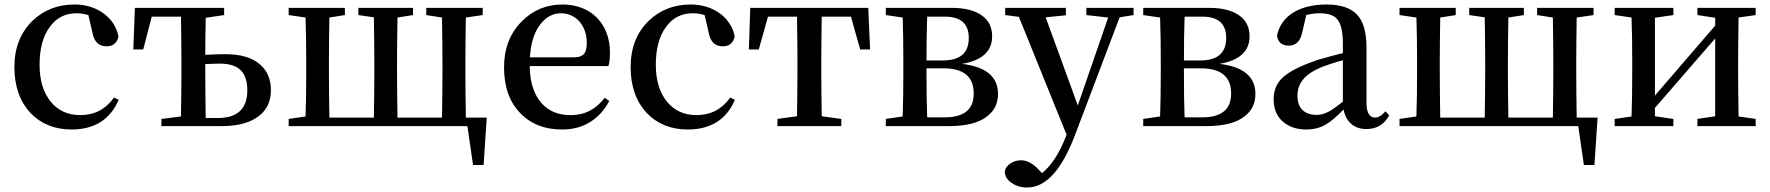

<svg xmlns="http://www.w3.org/2000/svg" viewBox="-20 -561 7873 854"><path d="M298 15C400 15 470 -29 508 -117L487 -127C450 -75 400 -49 337 -49C283 -49 240 -68 207 -107C173 -148 156 -203 156 -273C156 -344 171 -401 202 -442C231 -482 271 -502 320 -502C339 -502 357 -499 373 -494L391 -417C398 -376 419 -355 454 -355C482 -355 500 -369 507 -398C492 -482 412 -541 312 -541C237 -541 175 -517 124 -468C71 -416 44 -348 44 -263C44 -178 68 -110 115 -59C162 -10 223 15 298 15Z M965 0C1040 0 1096 -16 1134 -47C1168 -74 1185 -112 1185 -160C1185 -208 1169 -246 1137 -274C1102 -305 1050 -320 982 -320C953 -320 923 -319 893 -317C893 -363 894 -418 895 -482L977 -494V-526H580L573 -341H617L655 -487H785C786 -412 787 -348 787 -294V-232C787 -181 786 -118 785 -43L698 -32V0ZM895 -36C894 -112 893 -177 893 -232V-276C920 -277 941 -278 957 -278C1040 -278 1080 -242 1080 -159C1080 -77 1036 -36 948 -36Z M2131 173 2145 -38H2052C2051 -113 2050 -177 2050 -232V-294C2050 -345 2051 -408 2052 -483L2127 -494V-526H1876V-494L1946 -483C1947 -408 1948 -345 1948 -294V-232C1948 -177 1947 -113 1946 -38H1748C1747 -113 1746 -177 1746 -232V-294C1746 -345 1747 -408 1748 -483L1817 -494V-526H1574V-494L1643 -484C1644 -409 1645 -346 1645 -294V-232C1645 -177 1644 -113 1643 -38H1445C1444 -113 1443 -177 1443 -232V-294C1443 -345 1444 -408 1445 -483L1514 -494V-526H1264V-494L1339 -483C1341 -427 1342 -364 1342 -294V-232C1342 -162 1341 -99 1339 -43L1264 -32V0H2059L2084 173Z M2480 15C2528 15 2570 4 2606 -19C2641 -41 2669 -72 2690 -112L2670 -126C2650 -101 2629 -82 2606 -70C2581 -56 2551 -49 2517 -49C2463 -49 2420 -67 2389 -102C2355 -140 2337 -195 2336 -267H2686C2691 -282 2693 -302 2693 -328C2693 -455 2609 -541 2482 -541C2411 -541 2350 -516 2301 -466C2248 -413 2222 -345 2222 -262C2222 -175 2246 -107 2294 -58C2341 -9 2403 15 2480 15ZM2337 -306C2341 -371 2357 -420 2385 -455C2410 -486 2440 -502 2475 -502C2542 -502 2590 -446 2590 -371C2590 -348 2586 -332 2579 -323C2570 -312 2555 -306 2533 -306Z M3039 15C3141 15 3211 -29 3249 -117L3228 -127C3191 -75 3141 -49 3078 -49C3024 -49 2981 -68 2948 -107C2914 -148 2897 -203 2897 -273C2897 -344 2912 -401 2943 -442C2972 -482 3012 -502 3061 -502C3080 -502 3098 -499 3114 -494L3132 -417C3139 -376 3160 -355 3195 -355C3223 -355 3241 -369 3248 -398C3233 -482 3153 -541 3053 -541C2978 -541 2916 -517 2865 -468C2812 -416 2785 -348 2785 -263C2785 -178 2809 -110 2856 -59C2903 -10 2964 15 3039 15Z M3722 0V-32L3635 -44C3634 -119 3633 -181 3633 -232V-294C3633 -348 3634 -412 3635 -487H3765L3806 -341H3850L3842 -526H3317L3311 -341H3355L3396 -487H3525C3526 -412 3527 -348 3527 -294V-232C3527 -181 3526 -119 3525 -44L3438 -32V0Z M4200 0C4276 0 4333 -14 4370 -43C4403 -68 4419 -101 4419 -143C4419 -220 4366 -264 4259 -277C4348 -292 4393 -333 4393 -399C4393 -439 4378 -470 4349 -491C4318 -514 4273 -526 4213 -526H3920V-494L3995 -483C3997 -427 3998 -364 3998 -294V-232C3998 -162 3997 -99 3995 -43L3920 -32V0ZM4104 -39C4102 -95 4101 -159 4101 -232V-257H4177C4266 -257 4311 -220 4311 -145C4311 -74 4268 -39 4181 -39ZM4101 -292C4101 -369 4102 -434 4104 -487H4183C4254 -487 4289 -455 4289 -392C4289 -325 4250 -292 4173 -292Z M4549 273C4634 273 4706 191 4766 28L4960 -484L5022 -494V-526H4812V-494L4909 -483L4774 -92L4631 -484L4721 -493V-526H4451V-494L4512 -486L4724 38L4722 44C4692 121 4656 176 4615 209L4604 198C4577 167 4549 152 4522 152C4505 152 4489 156 4476 165C4461 174 4452 186 4449 202C4450 223 4460 240 4480 253C4499 266 4522 273 4549 273Z M5345 0C5421 0 5478 -14 5515 -43C5548 -68 5564 -101 5564 -143C5564 -220 5511 -264 5404 -277C5493 -292 5538 -333 5538 -399C5538 -439 5523 -470 5494 -491C5463 -514 5418 -526 5358 -526H5065V-494L5140 -483C5142 -427 5143 -364 5143 -294V-232C5143 -162 5142 -99 5140 -43L5065 -32V0ZM5249 -39C5247 -95 5246 -159 5246 -232V-257H5322C5411 -257 5456 -220 5456 -145C5456 -74 5413 -39 5326 -39ZM5246 -292C5246 -369 5247 -434 5249 -487H5328C5399 -487 5434 -455 5434 -392C5434 -325 5395 -292 5318 -292Z M5789 15C5822 15 5851 8 5877 -7C5898 -19 5924 -41 5956 -74C5967 -19 6002 13 6058 13C6103 13 6137 -7 6159 -48L6142 -66C6126 -47 6111 -38 6096 -38C6071 -38 6058 -60 6058 -104V-350C6058 -418 6044 -467 6015 -497C5987 -526 5942 -541 5881 -541C5758 -541 5677 -489 5660 -402C5664 -373 5682 -358 5713 -358C5745 -358 5765 -379 5773 -420L5790 -494C5809 -499 5829 -502 5849 -502C5888 -502 5914 -493 5929 -474C5945 -455 5953 -419 5953 -366V-325C5926 -318 5886 -308 5835 -293L5834 -292C5763 -268 5713 -242 5684 -215C5658 -190 5645 -158 5645 -119C5645 -77 5659 -44 5686 -20C5713 3 5747 15 5789 15ZM5836 -50C5810 -50 5790 -57 5775 -70C5759 -85 5751 -106 5751 -135C5751 -162 5759 -186 5774 -205C5791 -228 5821 -247 5862 -264C5886 -273 5916 -283 5953 -293V-109C5924 -86 5902 -70 5887 -63C5870 -54 5853 -50 5836 -50Z M7072 173 7086 -38H6993C6992 -113 6991 -177 6991 -232V-294C6991 -345 6992 -408 6993 -483L7068 -494V-526H6817V-494L6887 -483C6888 -408 6889 -345 6889 -294V-232C6889 -177 6888 -113 6887 -38H6689C6688 -113 6687 -177 6687 -232V-294C6687 -345 6688 -408 6689 -483L6758 -494V-526H6515V-494L6584 -484C6585 -409 6586 -346 6586 -294V-232C6586 -177 6585 -113 6584 -38H6386C6385 -113 6384 -177 6384 -232V-294C6384 -345 6385 -408 6386 -483L6455 -494V-526H6205V-494L6280 -483C6282 -427 6283 -364 6283 -294V-232C6283 -162 6282 -99 6280 -43L6205 -32V0H7000L7025 173Z M7423 0V-32L7341 -44V-81L7609 -390V-44L7530 -32V0H7789V-32L7713 -43C7712 -118 7711 -181 7711 -232V-294C7711 -345 7712 -408 7713 -483L7789 -494V-526H7530V-494L7609 -482V-447L7341 -136V-482L7423 -494V-526H7162V-494L7237 -483C7239 -427 7240 -364 7240 -294V-232C7240 -162 7239 -99 7237 -43L7162 -32V0Z"/></svg>

Font: AllPunType SemiBold
Style: Regular
Weight: 600
Version: 1.0